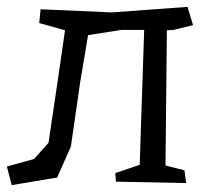

<svg xmlns="http://www.w3.org/2000/svg" viewBox="-20 -529 611 558"><path d="M525 -509 541 -456 484 -442 465 -441 461 -48 516 -34 521 3 317 -1 315 -26 386 -50 399 -442H333L236 -427L213 -290L186 -103L146 -13L14 9L0 -45L79 -67L121 -114L149 -303L169 -441L94 -462L98 -502L305 -493Z"/></svg>

Font: Underdog
Style: Regular
Weight: 400
Designer: Sergey Steblina
Foundry: Sergey Steblina, Jovanny Lemonad
Version: Version 1.001; ttfautohint (v0.9)